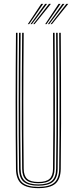

<svg xmlns="http://www.w3.org/2000/svg" viewBox="-20 -970 398 995"><path d="M178.8 5Q117.5 5 90.5 -18.2Q63.5 -41.5 62.8 -95Q61.8 -181.8 61.4 -269.2Q61 -356.8 61 -444.9Q61 -533 61.5 -621.8Q62 -710.5 62.8 -800H70.8Q70 -711.2 69.5 -623.5Q69 -535.8 68.9 -448.2Q68.8 -360.8 69.2 -272.8Q69.8 -184.8 70.8 -95Q71.5 -43.8 97.2 -22.6Q123 -1.5 178.8 -1.5Q234.8 -1.5 260.4 -22.6Q286 -43.8 286.8 -95Q288 -182 288.4 -269.5Q288.8 -357 288.6 -445.1Q288.5 -533.2 288 -622Q287.5 -710.8 286.8 -800H294.8Q295.8 -680.8 296.2 -564.1Q296.8 -447.5 296.5 -331Q296.2 -214.5 294.8 -95Q294 -41.5 267 -18.2Q240 5 178.8 5ZM178.8 -7.8Q127.8 -7.8 103.5 -27.4Q79.2 -47 78.8 -95.2Q77.8 -182.2 77.2 -269.8Q76.8 -357.2 76.9 -445.1Q77 -533 77.5 -621.8Q78 -710.5 78.8 -800H86.8Q86 -711 85.5 -623.2Q85 -535.5 84.9 -448.1Q84.8 -360.8 85.2 -272.8Q85.8 -184.8 86.8 -95.2Q87.2 -51.2 109.1 -32.8Q131 -14.2 178.8 -14.2Q226.5 -14.2 248.4 -32.8Q270.2 -51.2 270.8 -95.2Q272 -182.5 272.4 -270Q272.8 -357.5 272.6 -445.4Q272.5 -533.2 272 -621.9Q271.5 -710.5 270.8 -800H278.8Q279.5 -711 280 -623.2Q280.5 -535.5 280.6 -448.1Q280.8 -360.8 280.4 -272.8Q280 -184.8 278.8 -95.2Q278.2 -47 254 -27.4Q229.8 -7.8 178.8 -7.8ZM178.8 -20.5Q134.2 -20.5 114.8 -38Q95.2 -55.5 94.8 -95.5Q93.2 -212.2 93 -328.8Q92.8 -445.2 93.2 -562.9Q93.8 -680.5 94.8 -800H102.8Q102 -711.2 101.5 -622.9Q101 -534.5 100.9 -446.5Q100.8 -358.5 101.2 -270.8Q101.8 -183 102.8 -95.5Q103.2 -58.8 121 -42.9Q138.8 -27 178.8 -27Q219 -27 236.6 -42.9Q254.2 -58.8 254.8 -95.5Q256.2 -212.5 256.5 -329Q256.8 -445.5 256.2 -563Q255.8 -680.5 254.8 -800H262.8Q263.5 -711.2 264 -622.8Q264.5 -534.2 264.6 -446.2Q264.8 -358.2 264.4 -270.5Q264 -182.8 262.8 -95.5Q262.2 -55.5 242.8 -38Q223.2 -20.5 178.8 -20.5ZM124.2 -845 193.8 -950H203.8L131.2 -845ZM138.2 -845 213.8 -950H223.8L145.2 -845ZM152.2 -845 233.8 -950H243.8L159.2 -845ZM214.2 -845 283.8 -950H293.8L221.2 -845ZM228.2 -845 303.8 -950H313.8L235.2 -845ZM242.2 -845 323.8 -950H333.8L249.2 -845Z"/></svg>

Font: Big Shoulders Inline Text SC Thin
Style: Regular
Weight: 100
Designer: Patric King
Foundry: XO Type Co
Version: Version 2.002